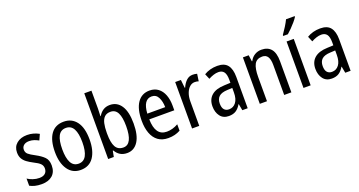

<svg xmlns="http://www.w3.org/2000/svg" viewBox="-43 -1421 3903 2086"><g transform="rotate(-20 1908.5 -378.0)"><path d="M345 -145Q345 -70 299.5 -30Q254 10 175 10Q131 10 97.5 1.5Q64 -7 39 -21V-104Q63 -87 99.5 -74.5Q136 -62 173 -62Q218 -62 241 -83Q264 -104 264 -141Q264 -172 243 -194Q222 -216 167 -243Q128 -263 99 -284.5Q70 -306 54 -334.5Q38 -363 38 -405Q38 -470 84 -508.5Q130 -547 204 -547Q242 -547 276 -537.5Q310 -528 341 -511L311 -445Q286 -459 259 -468Q232 -477 203 -477Q163 -477 140.5 -458Q118 -439 118 -408Q118 -376 140.5 -356Q163 -336 219 -307Q277 -276 311 -242Q345 -208 345 -145Z M828 -269Q828 -141 777 -65.5Q726 10 626 10Q532 10 479.5 -65.5Q427 -141 427 -269Q427 -402 478 -474.5Q529 -547 628 -547Q721 -547 774.5 -476Q828 -405 828 -269ZM512 -269Q512 -169 540 -115.5Q568 -62 628 -62Q687 -62 715.5 -114.5Q744 -167 744 -269Q744 -370 715.5 -422.5Q687 -475 628 -475Q567 -475 539.5 -422.5Q512 -370 512 -269Z M1028 -553Q1028 -531 1026.5 -508.5Q1025 -486 1025 -466H1029Q1051 -504 1083.5 -525Q1116 -546 1161 -546Q1244 -546 1290.5 -475.5Q1337 -405 1337 -269Q1337 -133 1290.5 -61.5Q1244 10 1163 10Q1117 10 1084 -10Q1051 -30 1029 -68H1023L1010 0H945V-760H1028ZM1143 -474Q1098 -474 1073 -449.5Q1048 -425 1038 -380Q1028 -335 1028 -275V-260Q1028 -160 1055 -110.5Q1082 -61 1145 -61Q1251 -61 1251 -270Q1251 -371 1225 -422.5Q1199 -474 1143 -474Z M1620 -546Q1679 -546 1719.5 -515Q1760 -484 1780.5 -430Q1801 -376 1801 -308V-252H1512Q1515 -61 1647 -61Q1714 -61 1779 -98V-24Q1747 -7 1713.5 1.5Q1680 10 1639 10Q1568 10 1521.5 -24.5Q1475 -59 1452 -121Q1429 -183 1429 -265Q1429 -400 1479 -473Q1529 -546 1620 -546ZM1620 -478Q1523 -478 1513 -318H1720Q1719 -385 1695 -431.5Q1671 -478 1620 -478Z M2119 -547Q2131 -547 2144 -545.5Q2157 -544 2170 -540L2158 -457Q2138 -464 2113 -464Q2080 -464 2054 -440.5Q2028 -417 2013 -376Q1998 -335 1998 -282V0H1915V-537H1981L1991 -443H1996Q2016 -489 2046.5 -518Q2077 -547 2119 -547Z M2403 -546Q2485 -546 2521.5 -499.5Q2558 -453 2558 -363V0H2496L2482 -75H2479Q2454 -32 2421.5 -11Q2389 10 2339 10Q2274 10 2239.5 -35.5Q2205 -81 2205 -150Q2205 -229 2256 -273.5Q2307 -318 2406 -321L2476 -324V-359Q2476 -422 2455 -450Q2434 -478 2392 -478Q2364 -478 2335 -468.5Q2306 -459 2276 -443L2250 -505Q2282 -525 2321 -535.5Q2360 -546 2403 -546ZM2419 -262Q2350 -259 2320 -231Q2290 -203 2290 -151Q2290 -103 2310 -80.5Q2330 -58 2365 -58Q2415 -58 2445.5 -98Q2476 -138 2476 -213V-265Z M2913 -547Q2987 -547 3025 -501.5Q3063 -456 3063 -360V0H2980V-347Q2980 -410 2960 -442Q2940 -474 2897 -474Q2833 -474 2807 -426.5Q2781 -379 2781 -279V0H2698V-537H2765L2775 -464H2780Q2800 -504 2835.5 -525.5Q2871 -547 2913 -547Z M3286 0H3203V-537H3286ZM3380 -757Q3367 -736 3343 -707.5Q3319 -679 3291.5 -651.5Q3264 -624 3243 -606H3189V-617Q3215 -654 3239.5 -693Q3264 -732 3280 -766H3380Z M3593 -546Q3675 -546 3711.5 -499.5Q3748 -453 3748 -363V0H3686L3672 -75H3669Q3644 -32 3611.5 -11Q3579 10 3529 10Q3464 10 3429.5 -35.5Q3395 -81 3395 -150Q3395 -229 3446 -273.5Q3497 -318 3596 -321L3666 -324V-359Q3666 -422 3645 -450Q3624 -478 3582 -478Q3554 -478 3525 -468.5Q3496 -459 3466 -443L3440 -505Q3472 -525 3511 -535.5Q3550 -546 3593 -546ZM3609 -262Q3540 -259 3510 -231Q3480 -203 3480 -151Q3480 -103 3500 -80.5Q3520 -58 3555 -58Q3605 -58 3635.5 -98Q3666 -138 3666 -213V-265Z"/></g></svg>

Font: Noto Sans Thai Looped Condensed
Style: Regular
Weight: 400
Width: 3
Designer: Sasikarn Vongin, Ben Mitchell
Foundry: The Fontpad Ltd
Version: Version 1.001; ttfautohint (v1.8.4.7-5d5b)